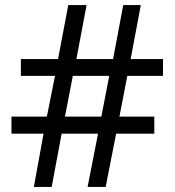

<svg xmlns="http://www.w3.org/2000/svg" viewBox="-20 -734 686 754"><path d="M480 -436 449 -276H586V-209H436L395 0H324L365 -209H222L183 0H113L151 -209H25V-276H164L196 -436H62V-502H208L248 -714H320L280 -502H424L464 -714H533L493 -502H620V-436ZM235 -276H378L409 -436H266Z"/></svg>

Font: Noto Sans Medefaidrin
Style: Regular
Weight: 400
Designer: Dalton Maag Ltd
Foundry: Dalton Maag Ltd
Version: Version 1.002; ttfautohint (v1.8.4.7-5d5b)